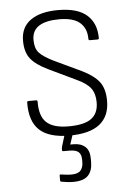

<svg xmlns="http://www.w3.org/2000/svg" viewBox="-51 -532 525 768"><g transform="rotate(-5 211.5 -148.0)"><path d="M213 11Q131 11 93 -24.5Q55 -60 56 -135Q56 -141 62 -141H93Q98 -141 98 -135Q97 -77 124.5 -51.5Q152 -26 213 -26Q276 -26 304.5 -47Q333 -68 333 -112Q333 -147 317 -168.5Q301 -190 262 -208L151 -261Q103 -284 82 -310.5Q61 -337 61 -383Q61 -437 100.5 -465Q140 -493 211 -493Q289 -493 326.5 -460Q364 -427 364 -367Q364 -362 358 -362H327Q322 -362 322 -369Q322 -410 295.5 -433Q269 -456 213 -456Q159 -456 131 -438Q103 -420 103 -383Q103 -349 118.5 -331.5Q134 -314 174 -294L286 -241Q333 -218 354 -190.5Q375 -163 375 -114Q375 -53 335 -21Q295 11 213 11ZM212 197Q200 197 188 195.5Q176 194 165 192Q160 191 160 187V167Q160 162 165 163Q173 164 184 165.5Q195 167 207 167Q234 167 244.5 154.5Q255 142 255 122V111Q255 91 244.5 81Q234 71 207 71H183Q178 71 178 65Q178 62 178.5 57.5Q179 53 180 51L198 -8Q199 -13 203 -13H228Q234 -13 231 -7L213 47H226Q256 47 273 62.5Q290 78 290 110V124Q290 159 272 178Q254 197 212 197Z"/></g></svg>

Font: Sofia Sans Semi Condensed ExtraLight
Style: Regular
Weight: 250
Version: Version 4.100